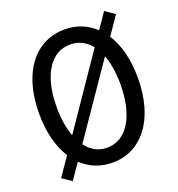

<svg xmlns="http://www.w3.org/2000/svg" viewBox="-147 -921 995 1076"><g transform="rotate(-20 350.0 -383.0)"><path d="M651 -762 594 -801 531 -709C483 -755 420 -780 350 -780C177 -780 55 -634 55 -385C55 -272 80 -180 123 -113L47 -3L103 35L167 -58C216 -11 279 14 350 14C522 14 644 -135 644 -385C644 -497 619 -588 577 -654ZM160 -385C160 -577 236 -690 350 -690C400 -690 443 -668 475 -628L188 -208C170 -256 160 -315 160 -385ZM540 -385C540 -192 464 -75 350 -75C299 -75 256 -98 224 -141L512 -561C530 -514 540 -454 540 -385Z"/></g></svg>

Font: Kawkab Mono Light
Style: Bold
Weight: 400
Monospace: yes
Designer: Abdullah Arif
Foundry: Abdullah Arif
Version: Version 1.000;PS 000.500;hotconv 1.0.88;makeotf.lib2.5.64775